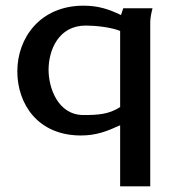

<svg xmlns="http://www.w3.org/2000/svg" viewBox="-20 -470 614 676"><path d="M41 -219C41 -104 113 7 265 7C319 7 357 -8 403 -29V186H509V-391C509 -408 513 -425 517 -441H414L406 -417C363 -438 325 -450 274 -450C121 -450 41 -336 41 -219ZM151 -224C151 -292 185 -380 282 -380C317 -380 372 -374 403 -361V-93C363 -67 323 -65 274 -65C183 -65 151 -162 151 -224Z"/></svg>

Font: KpMath
Style: SansBold
Weight: 700
Version: Version 0.66